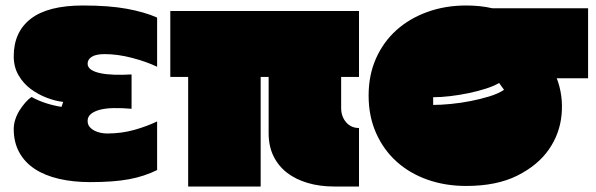

<svg xmlns="http://www.w3.org/2000/svg" viewBox="-20 -607 2171 699"><path d="M30 -137Q30 -155 36 -173Q42 -191 52 -206.5Q62 -222 73 -234.5Q84 -247 95 -254Q120 -240 148.5 -231Q177 -222 204 -218L210 -236Q182 -239 150.5 -251Q119 -263 92 -283Q65 -303 47.5 -333Q30 -363 30 -402Q30 -491 92.5 -539Q155 -587 282 -587Q377 -587 442 -575Q507 -563 552 -543V-364Q512 -383 460 -396.5Q408 -410 361 -410Q330 -410 314.5 -400.5Q299 -391 299 -375Q299 -362 311.5 -353.5Q324 -345 345.5 -340.5Q367 -336 396 -335Q425 -334 459 -336V-211Q424 -214 394.5 -213.5Q365 -213 344 -207.5Q323 -202 311 -192Q299 -182 299 -167Q299 -154 306 -145.5Q313 -137 323.5 -131.5Q334 -126 346.5 -123.5Q359 -121 370 -121Q422 -121 468.5 -134Q515 -147 552 -165V12Q506 35 450 45.5Q394 56 309 56Q246 56 194.5 44Q143 32 106.5 8Q70 -16 50 -52.5Q30 -89 30 -137Z M665 72V-327H600V-567H1287V-327H1222V-214Q1222 -183 1240 -162Q1258 -141 1287 -141V72H1196Q1144 72 1100 59Q1056 46 1024.5 21.5Q993 -3 975.5 -39Q958 -75 958 -122V-327H929V72Z M1322 -259Q1322 -334 1349 -394.5Q1376 -455 1423.5 -497.5Q1471 -540 1536 -563.5Q1601 -587 1677 -587Q1729 -587 1772 -577H2121V-322H2007Q2031 -259 2024.5 -189.5Q2018 -120 1978 -62.5Q1938 -5 1863 32.5Q1788 70 1677 70Q1601 70 1536 47Q1471 24 1423.5 -19Q1376 -62 1349 -123Q1322 -184 1322 -259ZM1815 -280 1797 -305Q1779 -294 1749.5 -284.5Q1720 -275 1686.5 -268Q1653 -261 1619 -257Q1585 -253 1557 -253V-225Q1585 -225 1621 -228.5Q1657 -232 1693 -239Q1729 -246 1761.5 -256Q1794 -266 1815 -280Z"/></svg>

Font: ChangwonDangamAsac Bold
Style: Regular
Weight: 700
Designer: Choi Chi-young, Lee Youngbeen, Kim Jungjin, Yoon Jihee, Han Dohee
Foundry: YoonDesign Inc.
Version: Version 1.010;Build 20210623